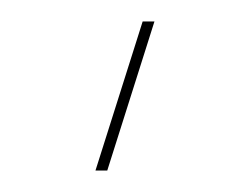

<svg xmlns="http://www.w3.org/2000/svg" viewBox="-20 -717 233 179"><path d="M113 -697H124L80 -558H69Z"/></svg>

Font: HK Grotesk Thin
Style: Regular
Weight: 100
Designer: Alfredo Marco Pradil
Foundry: Hanken Design Co.
Version: Version 3.001